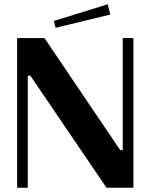

<svg xmlns="http://www.w3.org/2000/svg" viewBox="-20 -878 704 898"><path d="M60 0H110V-524H122L478 0H604V-700H554V-176H542L188 -700H60ZM232 -780 240 -748 496 -810 484 -858Z"/></svg>

Font: Ribes
Style: Bold
Weight: 900
Designer: Luigi Gorlero
Foundry: Collletttivo
Version: Version 2.100;Glyphs 3.1.2 (3151)